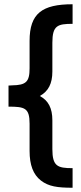

<svg xmlns="http://www.w3.org/2000/svg" viewBox="-20 -824 381 902"><path d="M321 58V-34C250 -34 226 -43 226 -124V-259C226 -316 207 -352 167 -373C207 -395 226 -431 226 -488V-623C226 -704 250 -712 321 -712V-804C178 -804 119 -761 119 -632V-503C119 -439 102 -424 36 -423L20 -422V-323C96 -323 119 -317 119 -243V-115C119 -49 136 -4 172 24C208 52 250 58 321 58Z"/></svg>

Font: All Genders v4
Style: Regular
Weight: 400
Designer: Rassam Alawdi
Foundry: Rassam Art
Version: Version 3.100;FEAKit 1.0